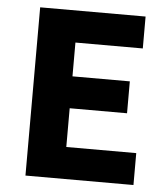

<svg xmlns="http://www.w3.org/2000/svg" viewBox="-49 -696 646 741"><g transform="rotate(5 274.0 -326.0)"><path d="M76.9 0V-651.8H485.3V-528.2H224.3V-397.3H446.5V-273.7H224.3V-123.6H495.3V0Z"/></g></svg>

Font: Source Sans 3
Style: Regular
Weight: 200
Designer: Paul D. Hunt
Foundry: Adobe
Version: Version 3.046;hotconv 1.0.118;makeotfexe 2.5.65603